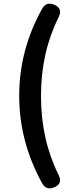

<svg xmlns="http://www.w3.org/2000/svg" viewBox="-20 -841 418 1050"><path d="M210.9 162.1Q85 -66.4 85 -316.4Q85 -569.3 210.9 -793.9Q232.4 -833 276.4 -815.4Q325.2 -794.9 299.8 -745.1Q204.1 -552.7 204.1 -316.4Q204.1 -78.1 299.8 114.3Q325.2 163.1 276.4 183.6Q232.4 201.2 210.9 162.1Z"/></svg>

Font: GenSenMaruGothic TW TTF Bold
Style: Regular
Weight: 700
Version: Version 1.301